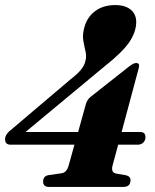

<svg xmlns="http://www.w3.org/2000/svg" viewBox="-27 -737 611 757"><path d="M311 -324.5Q316.5 -345.5 332 -356.5L481.5 -474.5Q493 -483 498.8 -485.8Q504.5 -488.5 510.5 -488.5Q525.5 -488.5 520 -468.5L452.5 -216.5H525.5Q547 -216.5 546.5 -196Q546.5 -184 538.2 -175.2Q530 -166.5 515.5 -166.5H439L416.5 -83.5Q410 -57 431 -52.5L470 -46Q488 -41.5 487.5 -25.5Q487 0 459 0H166Q142.5 0 143 -22Q143.5 -43 164.5 -46.5L216 -54Q236.5 -57 244 -85.5L266.5 -166.5H15Q-7.5 -166.5 -7 -189Q-6.5 -208.5 20.5 -228.5L251.5 -424.5Q278 -445 291.5 -461.2Q305 -477.5 309.5 -495.5Q315 -514.5 310.2 -534.2Q305.5 -554 301.5 -576.5Q297.5 -599 305 -627Q315.5 -668.5 347.5 -692.8Q379.5 -717 427 -717Q467.5 -717 489.5 -698Q511.5 -679 510 -646Q508.5 -608.5 481.8 -569.5Q455 -530.5 386 -476L73.5 -216.5H281Z"/></svg>

Font: Fraunces 144pt Soft
Style: Bold Italic
Weight: 700
Italic angle: -16°
Version: Version 1.000;[b76b70a41]